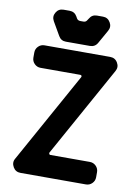

<svg xmlns="http://www.w3.org/2000/svg" viewBox="-95 -938 716 1000"><g transform="rotate(10 263.0 -438.0)"><path d="M406 -808 366 -737Q353 -714 326 -714H199Q173 -714 160 -737L119 -808Q106 -831 119 -853Q132 -876 159 -876H190Q217 -876 230 -853L235 -844Q241 -833 255 -833H271Q284 -833 290 -844L296 -853Q309 -876 335 -876H367Q393 -876 406 -853Q419 -831 406 -808ZM480 -608 215 -130Q214 -126 216 -122.5Q218 -119 222 -119H431Q450 -119 463.5 -105.5Q477 -92 477 -73V-46Q477 -27 463.5 -13.5Q450 0 431 0H85Q59 0 46 -22Q32 -46 45 -68L310 -546Q312 -550 310 -553.5Q308 -557 303 -557H93Q74 -557 60.5 -570.5Q47 -584 47 -603V-630Q47 -649 60.5 -662.5Q74 -676 93 -676H440Q467 -676 480 -653Q493 -631 480 -608Z"/></g></svg>

Font: Monomaniac One
Style: Regular
Weight: 400
Version: Version 1.000; ttfautohint (v1.8.3)